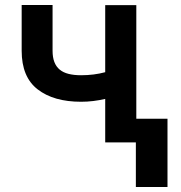

<svg xmlns="http://www.w3.org/2000/svg" viewBox="-20 -566 721 763"><path d="M66.1 -546.2H188.9V-364.3Q188.9 -338.1 196 -319.6Q203.1 -301.1 217.2 -289.4Q231.2 -277.7 252.5 -272.4Q273.8 -267 302.2 -267Q353.3 -267 398.1 -279.1V-545.5H521.7V-94.1H645.6V177.2H519.9V0H398.1V-172.9Q375.4 -167.6 351 -164.6Q326.7 -161.6 302.2 -161.6Q193.2 -161.6 129.6 -210.9Q66.1 -259.9 66.1 -364.3Z"/></svg>

Font: Inter P Semi Bold
Style: Regular
Weight: 600
Designer: Rasmus Andersson
Foundry: rsms
Version: Version 3.018;git-588b23468